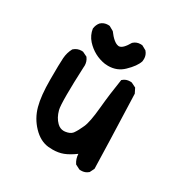

<svg xmlns="http://www.w3.org/2000/svg" viewBox="-144 -695 788 825"><g transform="rotate(30 250.0 -282.5)"><path d="M219.2 1Q209.5 1 198.2 0Q156.7 -4.4 121.8 -40.8Q86.9 -77.1 73.7 -126Q60.5 -173.8 60.5 -254.6Q60.5 -335.4 62.5 -361.8Q64.5 -390.1 77.6 -414.1L78.6 -415Q94.7 -429.2 115.7 -429.2Q118.7 -429.2 123 -428.7L146 -417.5L147 -416Q158.7 -400.4 158.7 -379.9Q158.7 -377 158.2 -373.5Q154.3 -287.6 154.3 -234.4Q154.3 -175.8 158.7 -159.7Q167.5 -126.5 187.5 -106.9Q202.1 -92.3 220.7 -92.3Q224.1 -92.3 228 -92.8Q249 -95.7 259.3 -106L262.7 -109.9Q274.4 -126 287.1 -154.8Q299.8 -182.6 306.6 -256.3Q313.5 -330.1 325.7 -405.3L328.1 -407.2Q341.8 -419.4 362.3 -419.4Q365.2 -419.4 370.1 -418.9L393.6 -407.2L405.3 -383.8Q411.1 -222.2 413.1 -154.3L417 -17.6L405.8 4.9L404.3 5.9Q390.6 18.1 370.1 18.1Q367.2 18.1 362.3 17.6L339.4 5.9L338.4 4.4Q325.7 -14.6 324.7 -38.6Q294.4 -16.6 271 -7.8Q247.6 1 219.2 1ZM158.2 -582.5Q161.6 -582.5 166.5 -582L189 -569.3Q218.3 -529.8 240.2 -526.4Q241.7 -525.9 243.2 -525.9Q253.4 -525.9 264.2 -536.6Q274.9 -547.4 285.6 -566.4L286.6 -567.4Q300.8 -580.6 321.3 -580.6Q324.7 -580.6 329.6 -580.1L351.6 -567.9L352.5 -566.9Q365.2 -552.2 365.2 -532.7Q365.2 -527.3 364.3 -520.5Q355.5 -492.7 320.8 -459.5Q290.5 -429.7 245.6 -429.7Q236.8 -429.7 229.5 -430.7Q173.8 -439.5 134.8 -481.9Q113.8 -505.4 109.4 -536.1Q111.8 -555.2 123 -568.8Q137.7 -582.5 158.2 -582.5Z"/></g></svg>

Font: Bakudai
Style: Bold
Weight: 700
Version: Version 1.48